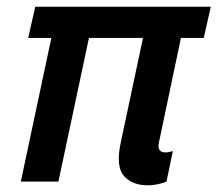

<svg xmlns="http://www.w3.org/2000/svg" viewBox="-20 -541 648 572"><path d="M42 0 133 -428H64L85 -521H608L587 -428H519L454 -119Q446 -87 473 -87Q483 -87 495 -91L476 0Q449 11 420 11Q374 11 349.5 -16.5Q325 -44 339 -113L406 -428H245L154 0Z"/></svg>

Font: Radio Canada Medium
Style: Italic
Weight: 500
Italic angle: -12°
Designer: Charles Daoud, Etienne Aubert Bonn, Alexandre Saumier Demers, Jacques Le Bailly
Foundry: Radio-Canada
Version: Version 2.104; ttfautohint (v1.8.4.7-5d5b);gftools[0.9.28.de